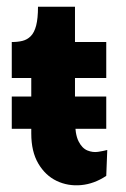

<svg xmlns="http://www.w3.org/2000/svg" viewBox="-20 -542 374 571"><path d="M296 -19Q260 5 221 8.5Q182 12 148.5 -4Q115 -20 94 -55.5Q73 -91 73 -145V-335H203V-186Q203 -143 213.5 -122Q224 -101 240 -94.5Q256 -88 272 -90.5Q288 -93 299 -96ZM15 -159V-255H296V-159ZM15 -310V-417Q33 -417 47 -420.5Q61 -424 71.5 -434.5Q82 -445 87.5 -466Q93 -487 93 -522H203V-417H296V-310Z"/></svg>

Font: Darker Grotesque Black
Style: Regular
Weight: 900
Designer: Gabriel Lam
Foundry: TypeRant
Version: Version 1.000;gftools[0.9.28]